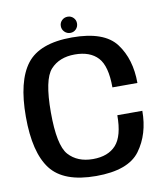

<svg xmlns="http://www.w3.org/2000/svg" viewBox="-87 -857 813 934"><g transform="rotate(-10 320.0 -390.0)"><path d="M313 4Q472 4 530.2 -75.2Q588.5 -154.5 588.5 -269.5H465Q465 -166.5 426 -123.2Q387 -80 312 -80Q235.5 -80 192.2 -128Q149 -176 149 -339Q149 -501.5 192.2 -549Q235.5 -596.5 312 -596.5Q387.5 -596.5 426.2 -554.5Q465 -512.5 465 -407H588.5Q588.5 -525 530.2 -602.8Q472 -680.5 313 -680.5Q153 -680.5 89.2 -597.8Q25.5 -515 25.5 -339Q25.5 -162.5 89.2 -79.2Q153 4 313 4ZM310 -703.5Q326.5 -703.5 338 -715.2Q349.5 -727 349.5 -744Q349.5 -760.5 338 -772Q326.5 -783.5 310 -783.5Q293 -783.5 281.2 -772Q269.5 -760.5 269.5 -744Q269.5 -727 281.5 -715.2Q293.5 -703.5 310 -703.5Z"/></g></svg>

Font: Anybody UltraCondensed Thin Medium
Style: Regular
Weight: 500
Version: Version 1.111